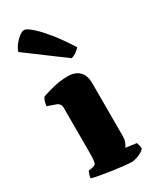

<svg xmlns="http://www.w3.org/2000/svg" viewBox="-203 -847 733 903"><g transform="rotate(-30 163.5 -395.5)"><path d="M227 0Q214 0 185.5 -3Q157 -6 123.5 -11Q90 -16 62 -21Q34 -26 22 -30Q22 -37 25 -47.5Q28 -58 32 -66L55 -70Q65 -72 70 -77Q75 -82 76.5 -98Q78 -114 78 -147V-382Q78 -393 72.5 -400.5Q67 -408 59 -411L11 -428Q13 -440 16 -451Q19 -462 26 -472Q45 -479 85.5 -489.5Q126 -500 168 -500Q209 -500 230.5 -477.5Q252 -455 252 -417V-129Q252 -107 245.5 -92.5Q239 -78 235 -73L293 -65Q295 -60 297.5 -50.5Q300 -41 300 -31Q295 -24 282 -16.5Q269 -9 254.5 -4.5Q240 0 227 0ZM227 -564 24 -715Q31 -735 44.5 -752Q58 -769 73 -780Q88 -791 99 -791Q112 -791 139.5 -767Q167 -743 202.5 -699Q238 -655 275 -596Q270 -589 257 -579Q244 -569 227 -564Z"/></g></svg>

Font: Texturina Medium 12pt Black
Style: Regular
Weight: 900
Version: Version 1.002